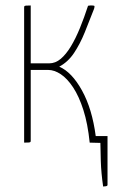

<svg xmlns="http://www.w3.org/2000/svg" viewBox="-20 -520 412 700"><path d="M356 160Q349 112 347.5 67.5Q346 23 346 1L307 0Q300 -69 284 -119Q268 -169 246.5 -201.5Q225 -234 201.5 -249.5Q178 -265 156 -265H92V-8Q92 -4 91 -2.5Q90 -1 85 -0.5Q80 0 68 0V-492Q68 -496 69 -497.5Q70 -499 75 -499.5Q80 -500 92 -500V-289H159Q182 -289 201.5 -305.5Q221 -322 238.5 -351Q256 -380 271.5 -418Q287 -456 301 -499Q305 -500 308.5 -500Q312 -500 316 -500Q324 -500 324.5 -497.5Q325 -495 323 -488Q306 -444 289 -402Q272 -360 250 -327Q228 -294 196 -277Q242 -257 279 -190Q316 -123 329 -24H372V154Q372 158 366 159Q360 160 356 160Z"/></svg>

Font: Yanone Kaffeesatz ExtraLight
Style: Regular
Weight: 200
Designer: Yanone (Cyrillic: Daniel Pouzeot, Huerta Tipografica, and Cyreal)
Foundry: Yanone
Version: Version 2.003